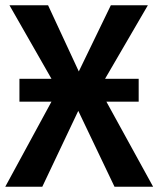

<svg xmlns="http://www.w3.org/2000/svg" viewBox="-20 -711 603 731"><path d="M385 -324 563 0H416L278 -289L141 0H0L176 -324H54V-411H176L16 -691H163L280 -439L402 -691H543L380 -411H508V-324Z"/></svg>

Font: FiraGO Medium
Style: Regular
Weight: 500
Designer: bBox Type
Foundry: bBox Type GmbH
Version: Version 1.001;PS 001.001;hotconv 1.0.88;makeotf.lib2.5.64775